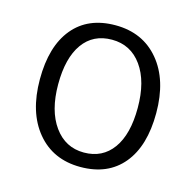

<svg xmlns="http://www.w3.org/2000/svg" viewBox="-92 -681 804 789"><g transform="rotate(15 310.5 -286.0)"><path d="M62 -291.5Q62 -432 125.5 -509Q189 -586 305.5 -586Q422 -586 491 -503.5Q560 -421 560 -280.5Q560 -140 496 -63Q432 14 315.5 14Q199 14 130.5 -68.5Q62 -151 62 -291.5ZM481 -281.5Q481 -394 434 -459.5Q387 -525 307 -525Q227 -525 183.5 -464Q140 -403 140 -291Q140 -179 187.5 -113Q235 -47 314 -47Q393 -47 437 -108Q481 -169 481 -281.5Z"/></g></svg>

Font: Fauna One
Style: Regular
Weight: 400
Version: Version 1.001